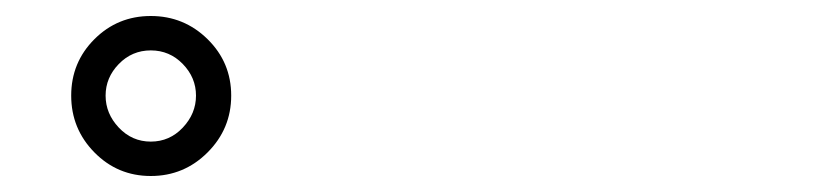

<svg xmlns="http://www.w3.org/2000/svg" viewBox="-20 -825 1040 240"><path d="M168.5 -805Q210 -805 239.5 -776Q269 -747 269 -705.5Q269 -664 239.5 -634.5Q210 -605 168.5 -605Q127 -605 98 -634.5Q69 -664 69 -705.5Q69 -747 98 -776Q127 -805 168.5 -805ZM112 -705.5Q112 -683 128.5 -665.5Q145 -648 168.5 -648Q192 -648 208.5 -665.5Q225 -683 225 -705.5Q225 -728 208.5 -745Q192 -762 168.5 -762Q145 -762 128.5 -745Q112 -728 112 -705.5Z"/></svg>

Font: LXGW Bright TC
Style: Regular
Weight: 400
Designer: Christian Thalmann (Catharsis Fonts)
Foundry: LXGW / Christian Thalmann (Catharsis Fonts) / Fontworks Inc.
Version: Version 5.501